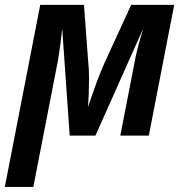

<svg xmlns="http://www.w3.org/2000/svg" viewBox="-82 -548 725 776"><path d="M303.7 0H199.7L169.4 -432.1Q161.6 -357.9 152.8 -306.6L52.7 207.5H-62.5L80.6 -528.3H257.3L274.9 -293.5Q277.8 -272 277.8 -230.5Q277.8 -164.6 273.4 -114.7Q313 -232.9 340.3 -293.5L448.2 -528.3H622.1L519.5 0H404.3L463.9 -306.6Q472.2 -352.1 497.1 -433.1Z"/></svg>

Font: Cousine
Style: Bold Italic
Weight: 700
Italic angle: -12°
Monospace: yes
Designer: Steve Matteson
Foundry: Ascender Corporation
Version: Version 1.20